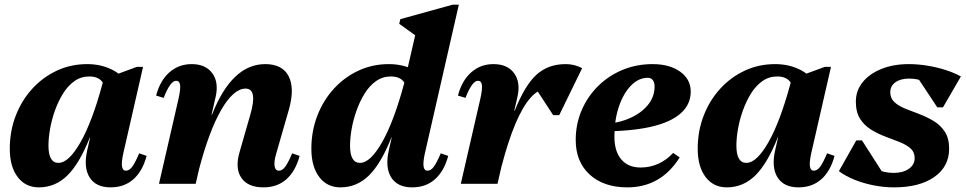

<svg xmlns="http://www.w3.org/2000/svg" viewBox="-20 -785 4124 820"><path d="M146 15.2Q88.8 15.2 55.3 -29.2Q21.8 -73.6 21.8 -149.6Q21.8 -225.4 47.3 -291.1Q72.8 -356.8 117.9 -406.1Q163 -455.4 222.9 -483.3Q282.8 -511.2 352.4 -511.2Q407.4 -511.2 452.5 -490.4Q497.6 -469.6 521.4 -432.8L434.8 -358.4Q434.8 -410.6 417.5 -434.5Q400.2 -458.4 361.4 -458.4Q325.8 -458.4 297.8 -438.5Q269.8 -418.6 249.2 -385.3Q228.6 -352 214.6 -312.6Q200.6 -273.2 193.8 -234.3Q187 -195.4 187 -163.2Q187 -89.4 229.4 -89.4Q252.4 -89.4 276.3 -112.5Q300.2 -135.6 324.6 -178.8Q349 -222 372.3 -283.9Q395.6 -345.8 416.8 -424.2L472.4 -396.2L462.2 -197.2H363.4Q319.2 -86 267.5 -35.4Q215.8 15.2 146 15.2ZM452.2 15.2Q389.4 15.2 362.7 -27.4Q336 -70 352.6 -143.6L425.6 -461.8H462.4L564.4 -499.4H591L506.4 -129.4Q498.2 -91.8 501.1 -73.9Q504 -56 517.6 -56Q532 -56 544.4 -72.4Q556.8 -88.8 574.4 -130.2L606.2 -119.2Q588.8 -54 549.7 -19.4Q510.6 15.2 452.2 15.2Z M1105.6 15.2Q1038.2 15.2 1010.6 -25.7Q983 -66.6 1003.2 -135.6L1048.6 -293.6Q1081.6 -406.6 1028.8 -406.6Q1003 -406.6 976.7 -383.4Q950.4 -360.2 924.8 -315.8Q899.2 -271.4 875.5 -208.2Q851.8 -145 831 -65.6H777.8L791.6 -295.4H885.4Q970.4 -511.2 1112.8 -511.2Q1186.2 -511.2 1212.8 -459.3Q1239.4 -407.4 1213.8 -317L1159.8 -129.4Q1149.6 -95.4 1152.8 -75.7Q1156 -56 1171 -56Q1185.4 -56 1197.8 -72.4Q1210.2 -88.8 1227.8 -130.2L1259.6 -119.2Q1242.2 -54 1203.1 -19.4Q1164 15.2 1105.6 15.2ZM659 0 743.2 -366.6Q751.4 -404.2 749.1 -422.1Q746.8 -440 732.2 -440Q707.4 -440 679 -367L646.8 -376.8Q663.4 -440.6 703.3 -475.9Q743.2 -511.2 798.4 -511.2Q858.2 -511.2 886.6 -472.4Q915 -433.6 901 -371.6L815.8 0Z M1434 15.2Q1376.8 15.2 1343.3 -29.2Q1309.8 -73.6 1309.8 -149.6Q1309.8 -225.4 1335.3 -291.1Q1360.8 -356.8 1405.9 -406.1Q1451 -455.4 1510.9 -483.3Q1570.8 -511.2 1640.4 -511.2Q1695.4 -511.2 1740.5 -490.4Q1785.6 -469.6 1809.4 -432.8L1722.8 -358.4Q1722.8 -410.6 1705.5 -434.5Q1688.2 -458.4 1649.4 -458.4Q1613.8 -458.4 1585.8 -438.5Q1557.8 -418.6 1537.2 -385.3Q1516.6 -352 1502.6 -312.6Q1488.6 -273.2 1481.8 -234.3Q1475 -195.4 1475 -163.2Q1475 -89.4 1517.4 -89.4Q1540.4 -89.4 1564.3 -112.5Q1588.2 -135.6 1612.6 -178.8Q1637 -222 1660.3 -283.9Q1683.6 -345.8 1704.8 -424.2L1760.4 -396.2L1750.2 -197.2H1651.4Q1607.2 -86 1555.5 -35.4Q1503.8 15.2 1434 15.2ZM1740.2 15.2Q1677.4 15.2 1650.7 -27.4Q1624 -70 1640.6 -143.6L1767.4 -696.4L1788.2 -609.2L1685 -683.4L1689.8 -703.2L1913 -765H1939.6L1794.4 -129.4Q1786.2 -91.8 1789.1 -73.9Q1792 -56 1805.6 -56Q1820 -56 1832.4 -72.4Q1844.8 -88.8 1862.4 -130.2L1894.2 -119.2Q1876.8 -54 1837.7 -19.4Q1798.6 15.2 1740.2 15.2Z M2069.2 -76 2084.4 -312H2178.2Q2221.2 -420.2 2271 -465.7Q2320.8 -511.2 2395.8 -511.2Q2433.8 -511.2 2466.2 -493.8L2368.4 -293.4H2342.4L2257 -424.2H2312.6V-404.6Q2278.8 -404.6 2245.4 -366.9Q2212 -329.2 2181.1 -255.9Q2150.2 -182.6 2122.4 -76ZM1948 0 2032.2 -366.6Q2040.4 -404.2 2038.1 -422.1Q2035.8 -440 2021.2 -440Q1996.4 -440 1968 -367L1935.8 -376.8Q1952.4 -440.6 1992.3 -475.9Q2032.2 -511.2 2087.4 -511.2Q2147.2 -511.2 2175.6 -472.4Q2204 -433.6 2190 -371.6L2104.8 0Z M2659.4 15.2Q2558 15.2 2498.4 -39.5Q2438.8 -94.2 2438.8 -187Q2438.8 -255 2464 -313.8Q2489.2 -372.6 2533.9 -417Q2578.6 -461.4 2638.3 -486.3Q2698 -511.2 2767 -511.2Q2839.8 -511.2 2884.9 -478.9Q2930 -446.6 2930 -393.8Q2930 -338.4 2886.3 -300.1Q2842.6 -261.8 2756.9 -242.8Q2671.2 -223.8 2543.6 -223.8V-255.6Q2608.6 -255.6 2661.2 -276.7Q2713.8 -297.8 2744.7 -333.8Q2775.6 -369.8 2775.6 -415.4Q2775.6 -433 2768 -442.9Q2760.4 -452.8 2746.8 -452.8Q2707.2 -452.8 2674.7 -419.4Q2642.2 -386 2623.1 -329.4Q2604 -272.8 2604 -202Q2604 -138.8 2633.3 -104.2Q2662.6 -69.6 2716.4 -69.6Q2756.8 -69.6 2792.3 -85.9Q2827.8 -102.2 2854.8 -132L2882.8 -112.6Q2802.4 15.2 2659.4 15.2Z M3084 15.2Q3026.8 15.2 2993.3 -29.2Q2959.8 -73.6 2959.8 -149.6Q2959.8 -225.4 2985.3 -291.1Q3010.8 -356.8 3055.9 -406.1Q3101 -455.4 3160.9 -483.3Q3220.8 -511.2 3290.4 -511.2Q3345.4 -511.2 3390.5 -490.4Q3435.6 -469.6 3459.4 -432.8L3372.8 -358.4Q3372.8 -410.6 3355.5 -434.5Q3338.2 -458.4 3299.4 -458.4Q3263.8 -458.4 3235.8 -438.5Q3207.8 -418.6 3187.2 -385.3Q3166.6 -352 3152.6 -312.6Q3138.6 -273.2 3131.8 -234.3Q3125 -195.4 3125 -163.2Q3125 -89.4 3167.4 -89.4Q3190.4 -89.4 3214.3 -112.5Q3238.2 -135.6 3262.6 -178.8Q3287 -222 3310.3 -283.9Q3333.6 -345.8 3354.8 -424.2L3410.4 -396.2L3400.2 -197.2H3301.4Q3257.2 -86 3205.5 -35.4Q3153.8 15.2 3084 15.2ZM3390.2 15.2Q3327.4 15.2 3300.7 -27.4Q3274 -70 3290.6 -143.6L3363.6 -461.8H3400.4L3502.4 -499.4H3529L3444.4 -129.4Q3436.2 -91.8 3439.1 -73.9Q3442 -56 3455.6 -56Q3470 -56 3482.4 -72.4Q3494.8 -88.8 3512.4 -130.2L3544.2 -119.2Q3526.8 -54 3487.7 -19.4Q3448.6 15.2 3390.2 15.2Z M3798.6 15.2Q3755.4 15.2 3711.4 6.6Q3667.4 -2 3629 -17.6Q3590.6 -33.2 3562.8 -54L3637 -185.4H3661.4L3753.2 -42L3681.8 -43.8V-109.2Q3697.4 -78.2 3726.2 -62.4Q3755 -46.6 3796.8 -46.6Q3836.4 -46.6 3861.4 -64Q3886.4 -81.4 3886.4 -109.4Q3886.4 -135.6 3868.4 -151.4Q3850.4 -167.2 3821.6 -178.5Q3792.8 -189.8 3760.8 -201.8Q3728.8 -213.8 3700 -231.6Q3671.2 -249.4 3653.2 -277.7Q3635.2 -306 3635.2 -350.8Q3635.2 -398 3664.3 -434Q3693.4 -470 3744.5 -490.6Q3795.6 -511.2 3861.4 -511.2Q3900 -511.2 3940.5 -504.6Q3981 -498 4018.3 -486.1Q4055.6 -474.2 4083.8 -458.4L4007.4 -326.6H3983L3891.4 -464.8L3965 -463V-399.6Q3953 -423 3926.2 -436.2Q3899.4 -449.4 3863 -449.4Q3826.2 -449.4 3804.2 -433.6Q3782.2 -417.8 3782.2 -391Q3782.2 -365.2 3800.2 -348.6Q3818.2 -332 3847.1 -320.6Q3876 -309.2 3907.9 -297.1Q3939.8 -285 3968.7 -267.4Q3997.6 -249.8 4015.6 -221.8Q4033.6 -193.8 4033.6 -149.6Q4033.6 -73.6 3970.3 -29.2Q3907 15.2 3798.6 15.2Z"/></svg>

Font: Platypi Light
Style: Italic
Weight: 300
Italic angle: -13°
Designer: David Sargent
Foundry: Bolt Cutter Type
Version: Version 1.200